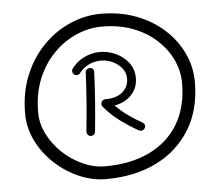

<svg xmlns="http://www.w3.org/2000/svg" viewBox="-50 -748 928 810"><g transform="rotate(-5 413.5 -343.5)"><path d="M271.5 -446.8Q265.6 -451.2 264.4 -458.5Q263.2 -465.8 267.6 -472.2Q288.6 -500.5 320.8 -516.1Q353 -531.7 387.7 -531.7Q421.9 -531.7 454.3 -516.8Q486.8 -502 508.1 -474.4Q529.3 -446.8 529.3 -409.2Q529.3 -367.7 502 -338.4Q474.6 -309.1 430.2 -301.3Q453.6 -276.9 482.4 -256.3Q511.2 -235.8 541 -219.2Q547.9 -215.8 549.8 -208.5Q551.8 -201.2 547.9 -194.8Q544.4 -188.5 537.1 -186.3Q529.8 -184.1 523.4 -187.5Q484.9 -209 446.3 -237.3Q407.7 -265.6 378.9 -301.3Q375 -304.2 375 -311.5Q374.5 -319.3 379.9 -325.2Q385.3 -331.1 393.1 -331.1Q441.4 -331.1 466.8 -353.5Q492.2 -376 492.2 -409.2Q492.2 -445.3 460.4 -470.2Q428.7 -495.1 387.7 -495.1Q361.3 -495.1 336.9 -483.4Q312.5 -471.7 296.9 -450.7Q292.5 -444.3 285.2 -443.1Q277.8 -441.9 271.5 -446.8ZM339.4 -467.8Q357.4 -466.8 356.4 -448.7Q354 -386.7 349.1 -322.3Q344.2 -257.8 337.9 -198.2Q337.4 -190.9 331.3 -186.3Q325.2 -181.6 317.9 -182.1Q310.5 -183.1 305.9 -189Q301.3 -194.8 301.8 -202.1Q308.1 -261.7 313 -325.2Q317.9 -388.7 320.8 -450.7Q320.8 -458.5 326.4 -463.1Q332 -467.8 339.4 -467.8ZM50.8 -300.8Q50.8 -389.6 80.6 -461.7Q110.4 -533.7 160.9 -585.2Q211.4 -636.7 274.9 -664.3Q338.4 -691.9 405.8 -691.9Q487.3 -691.9 555.2 -666Q623 -640.1 672.4 -595.2Q721.7 -550.3 748.8 -492.7Q775.9 -435.1 775.9 -371.1Q775.9 -254.4 724.4 -170.2Q672.9 -85.9 580.8 -40.5Q488.8 4.9 367.2 4.9Q309.6 4.9 253.4 -19.5Q197.3 -43.9 151.4 -86.4Q105.5 -128.9 78.1 -184.1Q50.8 -239.3 50.8 -300.8ZM106 -300.8Q106 -252.4 128.9 -207.3Q151.9 -162.1 189.9 -126.5Q228 -90.8 274.4 -70.1Q320.8 -49.3 367.2 -49.3Q477.1 -49.3 556.6 -87.9Q636.2 -126.5 679 -198.5Q721.7 -270.5 721.7 -371.1Q721.7 -421.9 699.5 -469.5Q677.2 -517.1 635.7 -555.2Q594.2 -593.3 536.1 -615.5Q478 -637.7 405.8 -637.7Q350.1 -637.7 296.6 -614.5Q243.2 -591.3 200 -547.4Q156.7 -503.4 131.3 -441.2Q106 -378.9 106 -300.8Z"/></g></svg>

Font: Mikhak Light
Style: Regular
Weight: 300
Designer: Amin Abedi
Version: Version 3.3